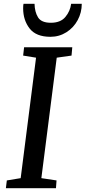

<svg xmlns="http://www.w3.org/2000/svg" viewBox="-20 -992 451 1012"><path d="M361 -743 357 -699 279 -688 198 -53 278 -41 275 0H11L16 -41L89 -53L170 -688L102 -699L107 -743ZM102 -948Q102 -965 104 -972H162Q163 -929 180.5 -900.5Q198 -872 248 -872Q299 -872 324.5 -902.5Q350 -933 355 -972H411Q411 -926 389.5 -886Q368 -846 330 -822Q292 -798 246 -798Q170 -798 136 -842Q102 -886 102 -948Z"/></svg>

Font: Koeln Type Serif
Style: Italic
Weight: 400
Italic angle: -8°
Designer: Eben Sorkin
Foundry: Eben Sorkin
Version: Version 2.002